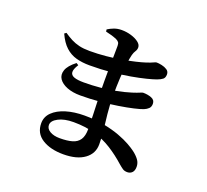

<svg xmlns="http://www.w3.org/2000/svg" viewBox="-140 -967 1281 1189"><g transform="rotate(20 500.0 -372.5)"><path d="M389.6 51.7Q304.1 51.7 250.1 17.5Q196 -16.6 196 -82.9Q196 -125.5 227 -155.9Q258 -186.3 311.6 -202.7Q365.2 -219.1 432.5 -219.1Q503.9 -219.1 562.5 -207.7Q621.2 -196.2 666.5 -179.4Q711.7 -162.5 742.4 -145.1Q773 -127.6 788.9 -115.4Q813.6 -96.8 828.7 -76.4Q843.8 -56.1 843.8 -30.5Q843.8 -5.2 831.4 7.5Q819 20.2 799.8 20.2Q781.5 20.2 769.4 12.1Q757.3 4 739.5 -11.4Q692 -54 639.6 -87.2Q587.2 -120.5 524.7 -139Q462.2 -157.6 383.3 -157.6Q321.9 -157.6 283.2 -137.2Q244.5 -116.9 244.5 -89.2Q244.5 -64.4 270 -49.4Q295.5 -34.4 334.9 -34.4Q384.7 -34.4 416.9 -43.8Q449.1 -53.2 465.6 -77.9Q482 -102.5 482 -147.6Q482 -186.6 480.2 -239.1Q478.5 -291.7 476.3 -349.5Q474.2 -407.3 474.2 -462.7Q474.2 -495.2 474.5 -530.7Q474.7 -566.2 475.4 -599.5Q476 -632.8 476.3 -658.1Q476.6 -683.3 476.6 -694.6Q476.6 -709.6 471.2 -717.2Q465.9 -724.7 453.2 -730.9Q437.2 -737.8 420.3 -742.9Q403.4 -747.9 379.4 -753.2L377.9 -767Q396 -778.6 418.4 -787.1Q440.9 -795.5 468.1 -795.5Q500 -795.5 530.4 -786.5Q560.8 -777.4 580.5 -762.3Q600.3 -747.3 600.3 -728.3Q600.3 -713.8 592.2 -701.8Q584.1 -689.9 578.9 -671.4Q572.8 -648.1 567.3 -605.5Q561.8 -562.8 559 -509.4Q556.1 -456 556.1 -397.9Q556.1 -328.4 562 -275.6Q567.8 -222.7 573.2 -176.9Q578.6 -131.2 578.6 -82.3Q578.6 -21.2 528.6 15.2Q478.6 51.7 389.6 51.7ZM364.5 -326.8Q313.7 -326.8 276.4 -341.3Q239 -355.9 222.1 -381Q205.3 -406.2 216.5 -439Q227.8 -471.8 274.3 -507.7L288.8 -498.4Q267.4 -465 268.9 -445.6Q270.4 -426.2 292.8 -418.1Q315.2 -409.9 356.5 -409.9Q412.4 -409.9 465.1 -415Q517.7 -420.2 567 -429.8Q616.3 -439.4 660.4 -453.2Q692.1 -463.4 705.9 -469.6Q719.7 -475.9 725.3 -475.9Q756 -475.9 780.4 -466.3Q804.8 -456.8 804.8 -431.6Q804.8 -411.5 793.2 -400.3Q781.6 -389 763.8 -381.8Q744.9 -374.3 704 -364.8Q663.1 -355.3 607.6 -346.6Q552.1 -337.8 489.6 -332.3Q427.1 -326.8 364.5 -326.8ZM354.5 -521.5Q305.9 -521.5 266.3 -532.3Q226.7 -543.1 195.3 -571.7Q163.8 -600.2 139.8 -653.2L151.7 -661.9Q177.2 -644.5 201.4 -631.9Q225.6 -619.4 254.6 -612.3Q283.6 -605.3 324.6 -605.3Q378 -605.3 431 -610.4Q484.1 -615.5 531.5 -623.8Q578.9 -632.1 616.4 -641Q653.9 -649.9 676 -657.2Q707.3 -667.3 720.4 -673.9Q733.6 -680.5 739.7 -680.5Q753.7 -680.5 773.6 -676.3Q793.6 -672.1 809.1 -662Q824.7 -651.9 824.7 -632.5Q824.7 -610.8 812.4 -600.9Q800 -591 777.3 -582.6Q755.3 -574.6 714.7 -564.4Q674.1 -554.1 618.2 -544.2Q562.4 -534.3 495.6 -527.9Q428.9 -521.5 354.5 -521.5Z"/></g></svg>

Font: Noto Serif KR ExtraLight
Style: Regular
Weight: 200
Designer: Ryoko NISHIZUKA 西塚涼子 (kana & ideographs); Frank Grießhammer (Latin, Greek & Cyrillic); Wenlong ZHANG 张文龙 (bopomofo); San
Foundry: Adobe
Version: Version 2.002-H1;hotconv 1.1.0;makeotfexe 2.6.0